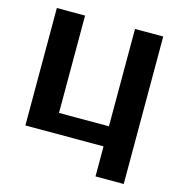

<svg xmlns="http://www.w3.org/2000/svg" viewBox="-118 -754 963 1025"><g transform="rotate(15 364.0 -241.5)"><path d="M502 166H658V-649H502V-111H226V-649H70V0H502Z"/></g></svg>

Font: Play
Style: Bold
Weight: 700
Designer: Jonas Hecksher
Foundry: Jonas Hecksher, Playtypeª, e-types AS
Version: Version 1.002